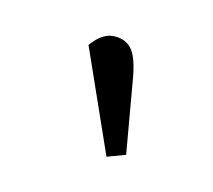

<svg xmlns="http://www.w3.org/2000/svg" viewBox="-41 -689 269 243"><g transform="rotate(15 94.0 -568.0)"><path d="M55.2 -624Q68.8 -643.1 85 -643.1Q100.6 -643.1 108.6 -632.3Q116.7 -621.6 121.1 -594.2L137.2 -502L113.8 -493.2Z"/></g></svg>

Font: Dihjauti
Style: Italic
Weight: 400
Italic angle: -9°
Designer: T. Christopher White
Version: Version 3.0.0